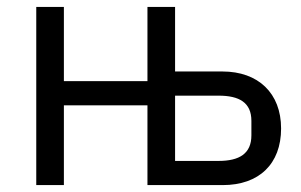

<svg xmlns="http://www.w3.org/2000/svg" viewBox="-20 -536 872 556"><path d="M85 -516V0H165V-231H407V0H625C730 0 794 -61 794 -164C794 -266 728 -329 624 -329H487V-516H407V-301H165V-516ZM613 -70H487V-259H613C673 -259 708 -239 708 -186V-144C708 -91 673 -70 613 -70Z"/></svg>

Font: Braiins Sans
Style: Regular
Weight: 400
Designer: Mike Abbink, Paul van der Laan, Pieter van Rosmalen, Jiri Chlebus, Lubos Buracinsky
Foundry: Bold Monday, Sudetype
Version: Version 1.000;hotconv 1.0.109;makeotfexe 2.5.65596